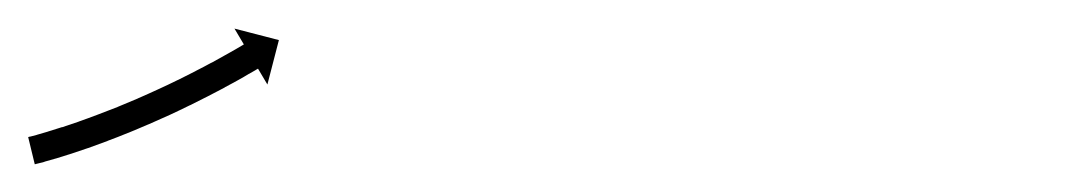

<svg xmlns="http://www.w3.org/2000/svg" viewBox="-20 -123 767 137"><path d="M1.6 -25.6C1.1 -25.4 0.6 -25.3 0.1 -25.2L4.8 -5.8C5.4 -5.9 5.9 -6 6.4 -6.2C6.4 -6.2 6.5 -6.2 6.5 -6.2C6.5 -6.2 6.5 -6.2 6.5 -6.2C8.2 -6.6 9.9 -7.1 11.7 -7.5C11.7 -7.5 11.7 -7.5 11.7 -7.6C11.7 -7.6 11.7 -7.6 11.7 -7.6C14.4 -8.3 17.1 -9.1 19.8 -9.9C19.8 -9.9 19.9 -9.9 19.9 -9.9C19.9 -9.9 19.9 -9.9 19.9 -9.9C23.4 -11 26.9 -12.1 30.4 -13.2C30.4 -13.2 30.4 -13.2 30.5 -13.2C30.5 -13.2 30.5 -13.2 30.5 -13.2C34.6 -14.6 38.8 -16 42.9 -17.4C42.9 -17.4 42.9 -17.4 42.9 -17.4C43 -17.4 43 -17.4 43 -17.4C47.6 -19.1 52.2 -20.7 56.7 -22.4C56.7 -22.4 56.7 -22.5 56.8 -22.5C56.8 -22.5 56.8 -22.5 56.8 -22.5C61.7 -24.3 66.5 -26.2 71.4 -28.2C71.4 -28.2 71.4 -28.2 71.4 -28.2C71.4 -28.2 71.5 -28.2 71.5 -28.2C76.5 -30.3 81.4 -32.3 86.4 -34.5C86.4 -34.5 86.4 -34.5 86.4 -34.5C86.4 -34.5 86.5 -34.5 86.5 -34.5C91.4 -36.7 96.3 -38.9 101.3 -41.1C101.3 -41.1 101.3 -41.1 101.3 -41.1C101.3 -41.1 101.3 -41.1 101.3 -41.1C106.1 -43.3 110.8 -45.6 115.5 -47.9C115.5 -47.9 115.5 -47.9 115.5 -47.9C115.5 -47.9 115.6 -47.9 115.6 -47.9C119.9 -50.1 124.3 -52.3 128.7 -54.5C128.7 -54.5 128.7 -54.5 128.7 -54.5C128.7 -54.5 128.7 -54.5 128.7 -54.5C132.6 -56.5 136.5 -58.6 140.4 -60.6C140.4 -60.6 140.4 -60.6 140.4 -60.6C140.4 -60.7 140.4 -60.7 140.4 -60.7C143.7 -62.4 146.9 -64.2 150.2 -66C150.2 -66 150.2 -66 150.2 -66C150.2 -66 150.2 -66 150.2 -66C152.7 -67.4 155.2 -68.8 157.6 -70.3L157.7 -70.3L157.7 -70.3C159.3 -71.2 160.9 -72.1 162.4 -73L162.5 -73.1L162.5 -73.1C163 -73.4 163.6 -73.7 164.1 -74L170.8 -62.7L179 -94.4L147.3 -102.6L154 -91.3C153.4 -90.9 152.9 -90.6 152.3 -90.3L152.3 -90.3L152.3 -90.3C150.8 -89.4 149.2 -88.5 147.7 -87.6L147.7 -87.6L147.7 -87.6C145.3 -86.2 142.8 -84.8 140.4 -83.5C140.4 -83.5 140.4 -83.5 140.4 -83.5C140.4 -83.5 140.4 -83.5 140.4 -83.5C137.3 -81.7 134.1 -80 130.9 -78.2C130.9 -78.2 130.9 -78.2 130.9 -78.3C130.9 -78.3 130.9 -78.3 130.9 -78.3C127.1 -76.2 123.3 -74.2 119.5 -72.3C119.5 -72.3 119.5 -72.3 119.6 -72.3C119.6 -72.3 119.6 -72.3 119.6 -72.3C115.3 -70.1 111 -68 106.7 -65.8C106.7 -65.8 106.7 -65.8 106.7 -65.9C106.8 -65.9 106.8 -65.9 106.8 -65.9C102.2 -63.6 97.5 -61.4 92.9 -59.3C92.9 -59.3 92.9 -59.3 92.9 -59.3C92.9 -59.3 92.9 -59.3 92.9 -59.3C88.1 -57.1 83.3 -54.9 78.4 -52.8C78.4 -52.8 78.5 -52.8 78.5 -52.8C78.5 -52.8 78.5 -52.8 78.5 -52.8C73.7 -50.8 68.8 -48.7 63.9 -46.7C63.9 -46.7 63.9 -46.7 63.9 -46.7C63.9 -46.7 64 -46.7 64 -46.7C59.2 -44.8 54.4 -43 49.7 -41.2C49.7 -41.2 49.7 -41.2 49.7 -41.2C49.7 -41.2 49.7 -41.2 49.7 -41.2C45.3 -39.5 40.8 -37.9 36.3 -36.3C36.3 -36.3 36.3 -36.3 36.3 -36.3C36.3 -36.3 36.4 -36.3 36.4 -36.3C32.3 -34.9 28.3 -33.6 24.3 -32.2C24.3 -32.2 24.3 -32.2 24.3 -32.2C24.3 -32.2 24.3 -32.3 24.3 -32.3C20.9 -31.2 17.5 -30.1 14.1 -29.1C14.1 -29.1 14.1 -29.1 14.1 -29.1C14.2 -29.1 14.2 -29.1 14.2 -29.1C11.6 -28.3 9 -27.6 6.3 -26.8C6.3 -26.8 6.4 -26.8 6.4 -26.8C6.4 -26.8 6.4 -26.8 6.4 -26.8C4.8 -26.4 3.2 -26 1.5 -25.5C1.5 -25.5 1.6 -25.6 1.6 -25.6C1.6 -25.6 1.6 -25.6 1.6 -25.6Z"/></svg>

Font: FRB American Cursive Just Arrows
Style: Bold Italic
Weight: 700
Italic angle: -25°
Version: Version 2.0;Modular Font Editor K font №1